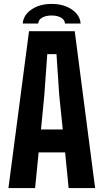

<svg xmlns="http://www.w3.org/2000/svg" viewBox="-20 -959 529 979"><path d="M23 0 128 -800H361L465 0H330L312 -182H177L159 0ZM189 -299H300L282 -474L268 -683H221L206 -474ZM96 -839Q99 -882 140.5 -910.5Q182 -939 243 -939Q305 -939 346.5 -910.5Q388 -882 391 -839H311Q311 -857 292 -868.5Q273 -880 243 -880Q213 -880 194 -868.5Q175 -857 175 -839Z"/></svg>

Font: Big Shoulders Text ExtraBold
Style: Regular
Weight: 800
Designer: Patric King
Foundry: XO Type Co
Version: Version 1.000; ttfautohint (v1.8.2)